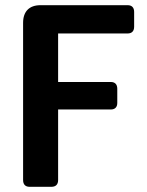

<svg xmlns="http://www.w3.org/2000/svg" viewBox="-20 -720 568 740"><path d="M69 -632V-26C69 -9 78 0 94 0H178C195 0 204 -9 204 -26V-298H407C423 -298 432 -307 432 -323V-378C432 -395 423 -404 407 -404H204V-591H472C488 -591 497 -600 497 -617V-674C497 -691 488 -700 472 -700H136C93 -700 69 -676 69 -632Z"/></svg>

Font: Arvore Sans SemiBold
Style: Regular
Weight: 600
Designer: Jonny Pinhorn (Latin) Dan Schunck (customization for Arvore)
Version: Version 1.000;Glyphs 3.3 (3305)